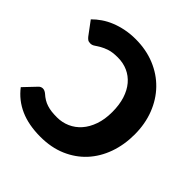

<svg xmlns="http://www.w3.org/2000/svg" viewBox="-195 -887 1047 1047"><g transform="rotate(45 328.0 -364.0)"><path d="M95 -188.5Q102.5 -188.5 109.5 -185.2Q116.5 -182 122.5 -177Q137.5 -163.5 152 -154.8Q166.5 -146 183 -140.8Q199.5 -135.5 218.2 -133.2Q237 -131 260.5 -131Q300 -131 335.2 -146.5Q370.5 -162 396.8 -191.8Q423 -221.5 438.2 -265Q453.5 -308.5 453.5 -364.5Q453.5 -420 439.8 -463.2Q426 -506.5 400.8 -536.2Q375.5 -566 340.8 -581.5Q306 -597 264 -597Q224 -597 199.2 -588.8Q174.5 -580.5 157.8 -570.8Q141 -561 129.2 -552.8Q117.5 -544.5 104 -544.5Q90.5 -544.5 83 -550.2Q75.5 -556 70 -563L13 -639.5Q33.5 -660.5 59.8 -678.5Q86 -696.5 117.5 -709.2Q149 -722 185.5 -729.2Q222 -736.5 263 -736.5Q343.5 -736.5 410.5 -709Q477.5 -681.5 525.5 -632Q573.5 -582.5 600 -514.2Q626.5 -446 626.5 -364.5Q626.5 -284.5 602 -216.2Q577.5 -148 531.8 -98.2Q486 -48.5 420.2 -20.2Q354.5 8 271.5 8Q181 8 114.8 -21.2Q48.5 -50.5 4.5 -108L71.5 -178.5Q77 -184 83 -186.2Q89 -188.5 95 -188.5Z"/></g></svg>

Font: Lato ExtraBold
Style: Regular
Weight: 800
Designer: Lukasz Dziedzic with Adam Twardoch and Botio Nikoltchev
Foundry: tyPoland Lukasz Dziedzic
Version: Version 2.015; 2015-08-06; http://www.latofonts.com/